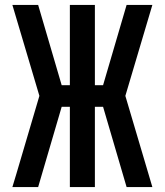

<svg xmlns="http://www.w3.org/2000/svg" viewBox="-20 -755 665 775"><path d="M595 0H491L396 -324H363V0H262V-324H229L134 0H30L46 -53L139 -368L30 -735H134L229 -411H262V-735H363V-411H396L491 -735H595L486 -368Z"/></svg>

Font: Iosevka Custom Semibold
Style: Regular
Weight: 600
Designer: Belleve Invis
Foundry: Belleve Invis
Version: Version 27.0.2; ttfautohint (v1.8.4)